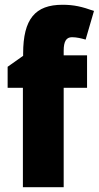

<svg xmlns="http://www.w3.org/2000/svg" viewBox="-20 -785 414 805"><path d="M345 -417V-553H247V-572C247 -612 258 -629 282 -629C302 -629 321 -624 339 -619L374 -739C324 -757 290 -765 242 -765C128 -765 77 -706 77 -560V-551L12 -505V-417H76V0H247V-417Z"/></svg>

Font: Noto Sans Condensed Black
Style: Regular
Weight: 900
Width: 3
Designer: Monotype Design Team
Foundry: Monotype Imaging Inc.
Version: Version 2.013